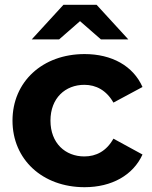

<svg xmlns="http://www.w3.org/2000/svg" viewBox="-20 -771 631 799"><path d="M313 -683 400 -607H514L382 -751H244L112 -607H226ZM331 -120C252 -120 190 -175 190 -269C190 -363 252 -418 331 -418C380 -418 423 -395 452 -344L573 -409C534 -497 445 -546 332 -546C157 -546 32 -431 32 -269C32 -107 157 8 332 8C445 8 534 -42 573 -128L452 -194C423 -142 380 -120 331 -120Z"/></svg>

Font: AWKNG-Font
Style: Bold
Weight: 700
Designer: Awakening Church
Foundry: Awakening Church
Version: Version 1.700;PS 001.700;hotconv 1.0.88;makeotf.lib2.5.64775